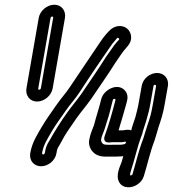

<svg xmlns="http://www.w3.org/2000/svg" viewBox="-20 -753 732 813"><path d="M630 -389C630 -391 633 -394 636 -394C639 -394 641 -391 641 -389L627 -310C621 -275 615 -253 604 -222C596 -199 593 -185 587 -167C567 -116 555 -62 541 -15C541 -14 540 -13 538 -12C523 -2 535 -30 544 -61C555 -98 564 -137 576 -169C580 -180 584 -189 585 -197C589 -212 597 -232 602 -252C607 -272 612 -285 616 -310ZM580 -389 566 -310C562 -288 558 -277 553 -256C549 -242 539 -218 535 -198C534 -193 532 -187 529 -179C515 -141 506 -104 495 -67C491 -53 467 -12 485 19C501 47 539 44 562 28C574 20 584 9 589 -7C605 -59 616 -111 634 -157C642 -181 645 -194 651 -214C662 -246 671 -274 677 -310L691 -389C696 -420 675 -444 645 -444C615 -444 585 -420 580 -389ZM458 -330C460 -337 470 -335 469 -330L466 -318C454 -272 440 -223 424 -179C423 -177 411 -146 447 -150C451 -151 456 -151 460 -151H496C504 -151 512 -156 513 -151C516 -140 490 -140 482 -140H458C426 -140 421 -139 414 -146C409 -151 408 -157 408 -163C411 -180 421 -197 426 -216L434 -242C444 -271 448 -293 455 -319ZM409 -334 406 -323C399 -294 392 -275 385 -249L378 -223C372 -207 362 -185 358 -162C354 -142 361 -123 373 -110C395 -86 426 -90 449 -90H473C490 -90 501 -91 512 -94C564 -106 579 -169 548 -194C533 -207 513 -204 501 -201H482C492 -235 505 -276 515 -314L518 -326C522 -341 520 -355 512 -366C482 -407 419 -374 409 -334ZM163 -99C160 -99 158 -102 158 -104C164 -140 180 -163 200 -198C217 -227 234 -249 256 -281C276 -311 296 -330 318 -364C337 -393 369 -442 389 -471L444 -551C452 -564 459 -572 466 -580L476 -592C479 -595 488 -589 484 -585L474 -574C467 -566 459 -556 453 -546L428 -511L427 -509C399 -464 358 -405 327 -359C307 -330 289 -310 265 -277C239 -241 212 -198 189 -157C179 -142 174 -129 171 -112C170 -107 170 -99 163 -99ZM219 -104C222 -121 222 -123 231 -137C238 -148 243 -159 252 -175C268 -202 284 -222 305 -254C325 -282 345 -304 368 -337C399 -383 439 -440 469 -488L493 -523C500 -533 505 -540 510 -545L520 -557C546 -587 535 -619 517 -633C499 -647 466 -649 440 -620L430 -609C422 -600 411 -586 403 -573L349 -493C329 -463 297 -415 277 -386C258 -357 239 -338 215 -303C195 -273 177 -250 157 -216C140 -186 116 -152 108 -104C103 -73 124 -49 154 -49C184 -49 214 -73 219 -104ZM194 -677C195 -680 198 -683 201 -683C204 -683 206 -680 205 -677L153 -379C152 -376 149 -373 146 -373C143 -373 141 -376 142 -379ZM144 -677 92 -379C87 -349 106 -323 137 -323C168 -323 198 -349 203 -379L255 -677C260 -707 241 -733 210 -733C179 -733 149 -707 144 -677Z"/></svg>

Font: Blanket
Style: OutlineObl
Weight: 400
Foundry: Cannot Into Space Fonts
Version: Version 0.9